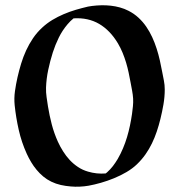

<svg xmlns="http://www.w3.org/2000/svg" viewBox="-20 -688 676 725"><path d="M327.6 -665.5Q345.2 -667.7 363 -668.1Q380.9 -668.5 398.3 -666.5Q415.8 -664.6 432.7 -659.9Q449.7 -655.3 465.8 -647Q486.8 -636.2 503.3 -620.8Q519.8 -605.5 532.5 -586.9Q545.2 -568.4 554.8 -547.4Q564.5 -526.4 571.5 -504.3Q578.6 -482.2 583.6 -459.8Q588.6 -437.5 592.5 -416.3Q595.7 -399.9 598.9 -383.5Q602.1 -367.2 602.1 -350.3Q602.1 -322.3 597.3 -294.2Q592.5 -266.1 585.7 -238.8Q579.8 -214.6 572 -191.4Q564.2 -168.2 553.7 -146.5Q543.2 -124.8 529.2 -104.9Q515.1 -85 496.8 -67.4Q480.2 -51.5 457.8 -38.3Q435.3 -25.1 410.6 -15Q386 -4.9 361.1 2.2Q336.2 9.3 314.7 13.2Q298.1 16.1 281 16.8Q263.9 17.6 247.3 16.1Q228.3 14.6 209.6 10.5Q190.9 6.3 173.8 -2Q157.2 -10 143.4 -21.5Q129.6 -33 118.2 -46.8Q106.7 -60.5 97.4 -76.2Q88.1 -91.8 80.8 -107.9Q61.3 -150.9 50.8 -197.3Q40.3 -243.7 35.4 -290.5Q32.7 -317.1 36.5 -343.9Q40.3 -370.6 46.1 -396.2Q52 -422.1 59.8 -447.8Q67.6 -473.4 78.7 -497.6Q89.8 -521.7 104.7 -543.7Q119.6 -565.7 139.6 -584Q157.2 -600.3 177.7 -612.7Q198.2 -625 220.5 -634.5Q242.7 -644 266 -650.9Q289.3 -657.7 312.3 -663.1ZM425.5 -523.9Q396.2 -573.2 354.5 -597.7Q312.7 -622.1 257.8 -618.7Q251.5 -613.5 246.2 -608.5Q241 -603.5 234.9 -596.2Q215.1 -572.8 201.9 -545.8Q188.7 -518.8 179.4 -490Q169.2 -457.8 162.1 -424.3Q155 -390.9 153.8 -356.9Q153.3 -338.9 155.9 -321.4Q158.4 -304 161.1 -286.4Q166.7 -252 175.4 -218.5Q184.1 -185.1 198.5 -153.1Q207 -134.3 218.3 -116.5Q229.5 -98.6 243.5 -83.6Q257.6 -68.6 274.7 -57.3Q291.7 -45.9 312.3 -40Q328.4 -35.2 345.2 -33.4Q362.1 -31.7 378.9 -33Q380.4 -34.2 381.8 -35.2Q383.3 -36.1 384.5 -37.4Q396.7 -48.3 406.4 -60.9Q416 -73.5 424.3 -87.4Q435.5 -106.7 444.3 -127.6Q453.1 -148.4 459.6 -170Q466.1 -191.7 470.7 -213.7Q475.3 -235.8 478.5 -257.8Q480.5 -272 481.9 -286.5Q483.4 -301 482.7 -315.4Q481.7 -330.8 478.9 -345.5Q476.1 -360.1 473.4 -375Q470 -394.3 465.8 -413.6Q461.7 -432.9 456.1 -451.7Q450.4 -470.5 443 -488.6Q435.5 -506.8 425.5 -523.9ZM366.9 -25.6Q366.9 -25.6 368.9 -26.1ZM278.1 -629.6 275.4 -628.7Q277.3 -629.4 278.3 -629.8Q279.3 -630.1 278.1 -629.6ZM263.2 -621.3 261.5 -620.8Z"/></svg>

Font: Autopia
Style: Bold
Weight: 700
Designer: Antoine Gelgon
Foundry: Antoine Gelgon
Version: 001.000